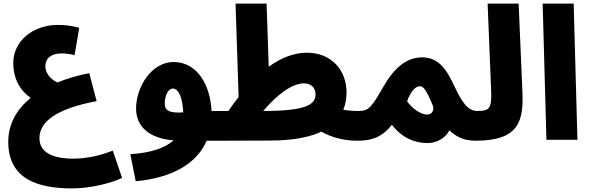

<svg xmlns="http://www.w3.org/2000/svg" viewBox="-20 -780 3299 1071"><path d="M382 271C493 271 613 237 661 212L609 60C549 84 474 105 386 105C306 105 200 86 200 -9C200 -98 287 -172 519 -216L478 -372C415 -360 355 -342 300 -320C262 -338 233 -372 233 -410C233 -454 265 -482 322 -482C341 -482 369 -480 396 -472L422 -625C380 -636 345 -641 303 -641C166 -641 53 -553 54 -426C56 -325 102 -269 151 -234C74 -171 26 -89 26 11C26 222 196 271 382 271Z M737 231C942 212 1078 132 1133 5H1206C1271 5 1301 -29 1301 -80C1301 -124 1275 -161 1216 -161H1160C1153 -309 1078 -434 949 -434C825 -435 739 -294 739 -175C739 -74 812 -8 948 3C899 48 816 73 707 80ZM899 -205C899 -239 915 -286 944 -286C977 -286 998 -236 1002 -153C913 -147 899 -170 899 -205Z M1206 5 1489 4C1602 4 1693 -12 1756 -38C1761 -41 1767 -43 1772 -46C1819 -19 1889 5 1973 5C2033 5 2067 -29 2067 -80C2067 -124 2041 -161 1982 -161C1949 -161 1921 -163 1895 -168C1907 -197 1913 -229 1913 -265C1913 -388 1829 -486 1692 -486C1620 -486 1549 -458 1479 -408L1467 -760H1294L1311 -239C1291 -214 1273 -188 1254 -161H1216ZM1676 -315C1718 -315 1740 -288 1740 -254C1740 -196 1687 -161 1449 -161H1448C1528 -254 1609 -315 1676 -315Z M1973 5C2049 5 2108 -11 2166 -84C2222 -11 2293 18 2365 18C2417 18 2464 -10 2487 -53C2527 -14 2573 5 2633 5C2694 5 2728 -30 2728 -80C2728 -124 2702 -161 2643 -161C2590 -161 2560 -206 2517 -294C2472 -392 2428 -460 2334 -460C2250 -460 2180 -404 2119 -297C2054 -184 2037 -161 1983 -161ZM2251 -215C2267 -262 2294 -299 2322 -299C2341 -299 2359 -278 2393 -194C2404 -169 2393 -141 2362 -141C2325 -141 2276 -178 2251 -215Z M2633 5C2878 5 2901 -108 2894 -270L2873 -760H2700L2719 -292C2724 -178 2716 -161 2643 -161Z M3028 0H3201L3180 -760H3007Z"/></svg>

Font: Noto Sans Arabic UI SmCn Bk
Style: Regular
Weight: 900
Width: 4
Designer: Monotype Design Team, Nadine Chahine and Nizar Qandah
Foundry: Monotype Imaging Inc.
Version: Version 2.010